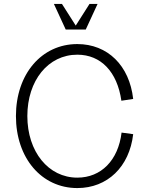

<svg xmlns="http://www.w3.org/2000/svg" viewBox="-20 -940 770 976"><path d="M373 16C526 16 638 -92 657 -258L598 -266C581 -125 494 -37 373 -37C226 -37 119 -169 119 -350C119 -531 225 -662 373 -662C493 -662 576 -575 597 -428L657 -437C638 -607 527 -716 373 -716C191 -716 61 -563 61 -350C61 -137 191 16 373 16ZM314 -790H416L476 -920H435L365 -810L295 -920H254Z"/></svg>

Font: Uncut Sans Light
Style: Regular
Weight: 300
Designer: Kasper Nordkvist
Foundry: UNCUT.wtf
Version: Version 1.304;Glyphs 3.2 (3246)